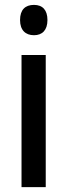

<svg xmlns="http://www.w3.org/2000/svg" viewBox="-20 -765 276 785"><path d="M119 -745C83 -745 62 -725 62 -683C62 -642 84 -621 119 -621C153 -621 174 -642 174 -683C174 -724 154 -745 119 -745ZM167 -540H68V0H167Z"/></svg>

Font: Noto Sans Myanmar UI Condensed Medium
Style: Regular
Weight: 500
Width: 3
Designer: Monotype Design Team
Foundry: Monotype Imaging Inc.
Version: Version 2.103